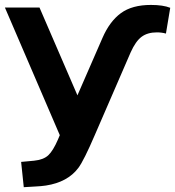

<svg xmlns="http://www.w3.org/2000/svg" viewBox="-26 -570 717 786"><path d="M362.3 -17.6Q317.4 86.9 294.9 117.2Q251 175.8 162.1 189.5Q142.6 192.4 120.1 193.4L71.3 196.3L60.5 92.8L113.3 87.9Q152.3 84 171.9 65.4Q191.4 46.9 210.9 2L218.8 -16.6L-5.9 -539.1H135.7L291 -179.7L393.6 -415Q422.9 -482.4 468.8 -516.1Q514.6 -549.8 591.8 -549.8Q641.6 -549.8 670.9 -538.1L653.3 -432.6Q635.7 -437.5 616.2 -437.5Q578.1 -437.5 553.7 -419.4Q529.3 -401.4 508.8 -355.5Z"/></svg>

Font: Min Sans Bold
Style: Regular
Weight: 700
Designer: Jinseong-Kim, NotoSansCJK, Nunito
Foundry: Jinseong-Kim
Version: Version 1.400;Glyphs 3.1.2 (3151)